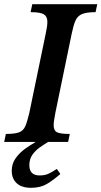

<svg xmlns="http://www.w3.org/2000/svg" viewBox="-37 -677 484 916"><path d="M288 0H193Q173 12 152.5 26.5Q132 41 117.5 61.5Q103 82 103 111Q103 160 152 160Q176 160 193 152.5Q210 145 234 129L251 153Q218 182 187 200.5Q156 219 111 219Q66 219 42.5 197Q19 175 19 138Q19 104 37.5 78Q56 52 82.5 33Q109 14 131 2V0H-17L-9 -38Q33 -38 53.5 -45.5Q74 -53 83.5 -74.5Q93 -96 103 -139L181 -516Q185 -534 187 -548Q189 -562 189 -573Q189 -598 172.5 -608.5Q156 -619 109 -619L117 -657H427L419 -619Q375 -619 353.5 -609.5Q332 -600 322.5 -577.5Q313 -555 305 -516L227 -138Q224 -120 221.5 -105.5Q219 -91 219 -80Q219 -54 235 -46Q251 -38 296 -38Z"/></svg>

Font: STIX Two Text SemiBold
Style: Italic
Weight: 600
Italic angle: -12°
Designer: Ross Mills, John Hudson & Paul Hanslow, Tiro Typeworks Ltd; with prior portions MicroPress Inc. and Coen Hoffman, Elsevi
Foundry: Tiro Typeworks Ltd
Version: Version 2.13 b171